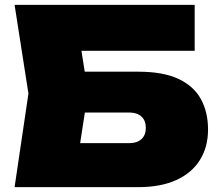

<svg xmlns="http://www.w3.org/2000/svg" viewBox="-20 -770 904 790"><path d="M230 -475H549Q651 -475 714 -445.5Q777 -416 806.5 -362.5Q836 -309 836 -237Q836 -165 802.5 -111.5Q769 -58 705 -29Q641 0 549 0H40L97 -385L40 -750H781V-561H199L297 -676L342 -390L292 -66L194 -181H512Q544 -181 562 -197.5Q580 -214 580 -244Q580 -274 562 -290.5Q544 -307 512 -307H230Z"/></svg>

Font: Unbounded Black
Style: Regular
Weight: 900
Designer: Luke Prowse, Jean-Baptiste Morizot, Fátima Lázaro, Florian Runge
Foundry: NaN
Version: Version 1.701;gftools[0.9.28.dev5+ged2979d]